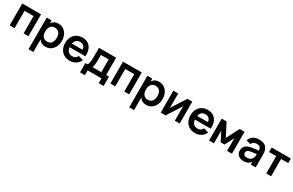

<svg xmlns="http://www.w3.org/2000/svg" viewBox="225 -2212 6281 4109"><g transform="rotate(30 3365.5 -157.5)"><path d="M69.2 0V-540H533V0H412.7V-428H189.5V0Z M673 240V-540H793.3V240ZM959.5 15Q901.6 15 861.9 -6.4Q822.2 -27.8 797.5 -65.8Q772.8 -103.8 762 -156.1Q751.2 -208.4 751.2 -270.2Q751.2 -332.1 762.1 -384.3Q772.9 -436.6 797.7 -474.5Q822.4 -512.3 862.1 -533.7Q901.8 -555 959.5 -555Q1012.9 -555 1057.7 -534Q1102.4 -513 1134.9 -475.3Q1167.4 -437.6 1185.7 -385.1Q1204 -332.7 1204 -270.2Q1204 -207 1185.7 -154.5Q1167.3 -101.9 1134.8 -64.4Q1102.2 -26.9 1057.5 -6Q1012.8 15 959.5 15ZM934.5 -97.8Q970.1 -97.8 996.8 -110.4Q1023.6 -122.9 1041.3 -145.8Q1059 -168.7 1067.8 -200.3Q1076.5 -231.9 1076.5 -270.2Q1076.5 -309.3 1067.5 -341.2Q1058.6 -373 1040.8 -395.3Q1023.1 -417.7 996.5 -429.9Q970 -442.2 934.5 -442.2Q898 -442.2 871.5 -429.6Q844.9 -417.1 827.6 -394.4Q810.3 -371.8 801.8 -340.2Q793.3 -308.7 793.3 -270.2Q793.3 -230.6 802.3 -198.7Q811.3 -166.8 829.1 -144.4Q846.9 -122 873.2 -109.9Q899.5 -97.8 934.5 -97.8Z M1553.3 -96.2Q1519.9 -96.2 1493.6 -108.1Q1467.2 -120 1449 -142.5Q1430.8 -165.1 1421.2 -197.7Q1411.5 -230.2 1411.5 -271.5Q1411.5 -313.1 1421.1 -346Q1430.7 -378.8 1448.8 -401.5Q1466.8 -424.2 1493.1 -436.1Q1519.3 -448 1552.7 -448Q1612.3 -448 1646.3 -413.3Q1680.2 -378.6 1681.8 -315.9L1682.2 -236.3H1804.1Q1809.1 -309.3 1794.7 -368.3Q1780.2 -427.2 1747.9 -468.6Q1715.6 -510 1666.3 -532.5Q1617 -555 1552.7 -555Q1493.1 -555 1443.6 -534.5Q1394.1 -513.9 1358.8 -476.5Q1323.4 -439.2 1303.7 -386.6Q1284 -334 1284 -270Q1284 -206.9 1303.4 -154.3Q1322.8 -101.8 1358.3 -64.2Q1393.8 -26.6 1443.3 -5.8Q1492.9 15 1553.3 15Q1596.1 15 1633.9 4.7Q1671.7 -5.7 1703 -25.4Q1734.2 -45.1 1758.4 -73.7Q1782.5 -102.3 1798.2 -139L1678.8 -173.2Q1661.2 -134.5 1630.4 -115.3Q1599.6 -96.2 1553.3 -96.2ZM1780.1 -327.5H1388.8L1385.7 -236.3H1804.1Z M2388.8 -102.8V-540H1965.2V-356Q1965.2 -323.4 1964.8 -286.6Q1964.2 -249.8 1960.7 -215.8Q1957.2 -181.8 1949.6 -153.9Q1942 -126 1927.8 -111.2L2045.8 -95.5Q2052.9 -109.4 2058.7 -130.1Q2064.5 -150.8 2068.4 -176.9Q2072.3 -203 2074.4 -233.6Q2076.4 -264.2 2076.4 -297.3V-428H2268.4V-102.8ZM1876 118.3H1996.3V0H2338.4V118.3H2458.8V-112H2388.8H1928.5H1876Z M2557.7 0V-540H3021.5V0H2901.2V-428H2678V0Z M3161.5 240V-540H3281.8V240ZM3448 15Q3390.1 15 3350.4 -6.4Q3310.7 -27.8 3286 -65.8Q3261.2 -103.8 3250.5 -156.1Q3239.8 -208.4 3239.8 -270.2Q3239.8 -332.1 3250.6 -384.3Q3261.4 -436.6 3286.2 -474.5Q3310.9 -512.3 3350.6 -533.7Q3390.2 -555 3448 -555Q3501.4 -555 3546.2 -534Q3590.9 -513 3623.4 -475.3Q3655.9 -437.6 3674.2 -385.1Q3692.5 -332.7 3692.5 -270.2Q3692.5 -207 3674.2 -154.5Q3655.8 -101.9 3623.3 -64.4Q3590.8 -26.9 3546 -6Q3501.2 15 3448 15ZM3423 -97.8Q3458.6 -97.8 3485.3 -110.4Q3512.1 -122.9 3529.8 -145.8Q3547.5 -168.7 3556.2 -200.3Q3565 -231.9 3565 -270.2Q3565 -309.3 3556 -341.2Q3547.1 -373 3529.3 -395.3Q3511.6 -417.7 3485 -429.9Q3458.5 -442.2 3423 -442.2Q3386.5 -442.2 3360 -429.6Q3333.4 -417.1 3316.1 -394.4Q3298.8 -371.8 3290.3 -340.2Q3281.8 -308.7 3281.8 -270.2Q3281.8 -230.6 3290.8 -198.7Q3299.8 -166.8 3317.6 -144.4Q3335.4 -122 3361.7 -109.9Q3388 -97.8 3423 -97.8Z M4270.5 -540V0H4150.2V-354.8L3922 0H3801.7V-540H3922V-185.2L4150.2 -540Z M4649.8 -96.2Q4616.4 -96.2 4590.1 -108.1Q4563.8 -120 4545.5 -142.5Q4527.3 -165.1 4517.7 -197.7Q4508 -230.2 4508 -271.5Q4508 -313.1 4517.6 -346Q4527.2 -378.8 4545.2 -401.5Q4563.3 -424.2 4589.6 -436.1Q4615.8 -448 4649.2 -448Q4708.8 -448 4742.8 -413.3Q4776.8 -378.6 4778.3 -315.9L4778.8 -236.3H4900.6Q4905.6 -309.3 4891.2 -368.3Q4876.8 -427.2 4844.4 -468.6Q4812.1 -510 4762.8 -532.5Q4713.5 -555 4649.2 -555Q4589.6 -555 4540.1 -534.5Q4490.6 -513.9 4455.2 -476.5Q4419.9 -439.2 4400.2 -386.6Q4380.5 -334 4380.5 -270Q4380.5 -206.9 4399.9 -154.3Q4419.3 -101.8 4454.8 -64.2Q4490.2 -26.6 4539.8 -5.8Q4589.4 15 4649.8 15Q4692.6 15 4730.4 4.7Q4768.2 -5.7 4799.5 -25.4Q4830.8 -45.1 4854.9 -73.7Q4879 -102.3 4894.7 -139L4775.2 -173.2Q4757.7 -134.5 4726.9 -115.3Q4696.1 -96.2 4649.8 -96.2ZM4876.6 -327.5H4485.2L4482.2 -236.3H4900.6Z M4996.7 0V-540H5117L5279.2 -226.9L5441.3 -540H5561.7V0H5441.3V-312.5L5326.3 -89.8H5232L5117 -312.5V0Z M5919.2 -555Q5829.7 -555 5771.1 -516.2Q5712.5 -477.3 5690.8 -403.7L5800.5 -374Q5813 -412.8 5841.5 -430.8Q5870 -448.8 5918.8 -448.8Q5945.7 -448.8 5966.1 -442.3Q5986.6 -435.8 6000.2 -422.2Q6013.8 -408.6 6020.5 -387.8Q6027.3 -366.9 6027.3 -338.2V-251.8Q6027.3 -233.8 6025.8 -211.9Q6024.2 -190 6015.8 -170.7Q6009.4 -152.5 5996.8 -136.8Q5984.2 -121.1 5967 -109.6Q5949.7 -98.1 5928.2 -91.7Q5906.8 -85.3 5881.9 -85.3Q5835.8 -85.3 5812.6 -103.3Q5789.5 -121.3 5789.5 -157.1Q5789.5 -175.2 5796.1 -189.3Q5802.8 -203.4 5816.8 -213.9Q5830.8 -224.3 5852 -231.2Q5873.2 -238.1 5901.8 -241.6L6059.1 -261.2L6052.1 -348.2L5885.2 -327.4Q5833.4 -321 5793.4 -307Q5753.4 -292.9 5726.3 -270.5Q5699.2 -248.2 5685.4 -217.6Q5671.5 -187 5671.5 -147.1Q5671.5 -110.7 5684.5 -80.7Q5697.4 -50.8 5721.3 -29.4Q5745.2 -8 5778.5 3.5Q5811.8 15 5853.1 15Q5914.3 15 5957.5 -7Q6000.6 -28.9 6027.3 -72.7V0H6147.7V-318.8Q6147.7 -438.9 6091.3 -497Q6035 -555 5919.2 -555Z M6409 0V-428H6232.5V-540H6705.8V-428H6529.3V0Z"/></g></svg>

Font: Vela Sans GX ExtLt
Style: Regular
Weight: 200
Designer: Principal design: Mikhail Sharanda - project Manrope.
Design modification: Ravid Balaliev
Foundry: Mikhail Sharanda
Version: Version 1.001